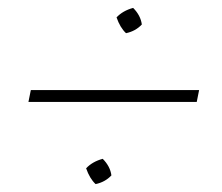

<svg xmlns="http://www.w3.org/2000/svg" viewBox="-20 -524 563 486"><path d="M299 -440Q284 -454 275 -480Q291 -497 317 -504Q336 -485 339 -462Q323 -445 299 -440ZM52 -266 58 -296H484L478 -266ZM222 -58Q207 -72 198 -98Q214 -115 240 -122Q259 -103 262 -80Q246 -63 222 -58Z"/></svg>

Font: Piazzolla SC Thin
Style: Italic
Weight: 100
Italic angle: -11.3°
Designer: Juan Pablo del Peral
Foundry: Huerta Tipografica
Version: Version 1.330